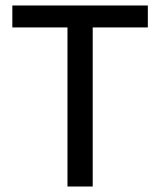

<svg xmlns="http://www.w3.org/2000/svg" viewBox="-20 -680 584 700"><path d="M226 0V-660H318V0ZM25 -580V-660H519V-580Z"/></svg>

Font: Bricolage Grotesque
Style: Regular
Weight: 400
Designer: Mathieu Triay
Foundry: Atelier Triay
Version: Version 1.001;gftools[0.9.33.dev8+g029e19f]